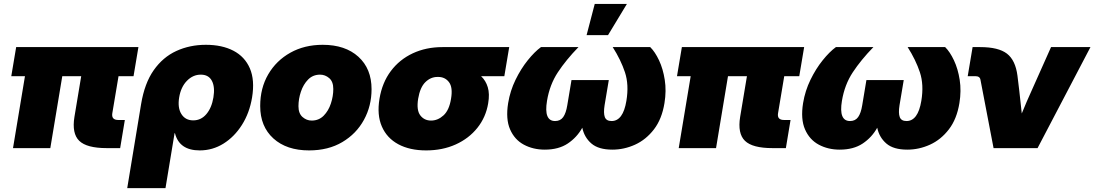

<svg xmlns="http://www.w3.org/2000/svg" viewBox="-20 -756 5586 980"><path d="M524.9 0Q422.4 0 384.3 -37.4Q346.2 -74.7 359.9 -159.2L394.5 -367.2H297.9L236.8 0H46.4L107.4 -367.2H37.6L62.5 -515.6H686.5L661.6 -367.2H585L553.2 -177.7Q547.9 -143.6 584 -143.6H617.2L593.3 0Z M629.4 204.1 700.2 -224.6Q717.8 -331.1 764.6 -397.7Q811.5 -464.4 880.1 -495.8Q948.7 -527.3 1030.8 -527.3Q1113.3 -527.3 1171.4 -497.1Q1229.5 -466.8 1255.4 -407Q1281.2 -347.2 1266.6 -258.3Q1253.4 -179.2 1214.8 -118.4Q1176.3 -57.6 1120.6 -22.9Q1064.9 11.7 999.5 11.7Q895 11.7 873 -76.2H871.1L824.7 204.1ZM966.3 -141.6Q1006.3 -141.6 1033.4 -173.6Q1060.5 -205.6 1069.3 -258.8Q1078.1 -312 1061.5 -343.5Q1044.9 -375 1004.9 -375Q964.8 -375 934.1 -343.5Q903.3 -312 894.5 -258.8Q885.7 -205.6 906 -173.6Q926.3 -141.6 966.3 -141.6Z M1557.6 11.7Q1442.9 11.7 1375.5 -49.3Q1308.1 -110.4 1308.1 -214.8Q1308.1 -306.2 1349.1 -376.5Q1390.1 -446.8 1462.2 -487.1Q1534.2 -527.3 1627 -527.3Q1742.2 -527.3 1809.3 -466.3Q1876.5 -405.3 1876.5 -300.8Q1876.5 -215.3 1837.6 -144.3Q1798.8 -73.2 1727.3 -30.8Q1655.8 11.7 1557.6 11.7ZM1570.8 -140.6Q1607.4 -140.6 1632.1 -165.5Q1656.7 -190.4 1668.9 -227.8Q1681.2 -265.1 1681.2 -301.8Q1681.2 -339.4 1660.4 -357.2Q1639.6 -375 1613.8 -375Q1577.1 -375 1552.7 -350.1Q1528.3 -325.2 1515.9 -288.1Q1503.4 -251 1503.4 -213.9Q1503.4 -176.8 1524.2 -158.7Q1544.9 -140.6 1570.8 -140.6Z M2154.8 11.7Q2071.3 11.7 2012.9 -19.8Q1954.6 -51.3 1929 -110.4Q1903.3 -169.4 1917 -252Q1930.7 -334.5 1974.9 -393.3Q2019 -452.1 2086.9 -483.9Q2154.8 -515.6 2238.3 -515.6H2579.1L2554.2 -367.2H2435.5Q2459.5 -344.7 2469.7 -310.8Q2480 -276.9 2471.7 -228.5Q2460 -157.7 2416.7 -103.5Q2373.5 -49.3 2306.2 -18.8Q2238.8 11.7 2154.8 11.7ZM2216.8 -363.3H2212.9Q2178.2 -363.3 2151.1 -336.7Q2124 -310.1 2114.3 -252Q2105 -193.8 2125.2 -167.2Q2145.5 -140.6 2180.2 -140.6Q2214.8 -140.6 2243.9 -167.2Q2272.9 -193.8 2282.2 -252Q2292 -310.1 2271.7 -336.7Q2251.5 -363.3 2216.8 -363.3Z M2760.7 7.8Q2701.2 7.8 2653.8 -17.6Q2606.4 -43 2583.5 -95.7Q2560.5 -148.4 2573.7 -230Q2584 -292.5 2611.3 -348.6Q2638.7 -404.8 2673.6 -448.2Q2708.5 -491.7 2741.2 -515.6H2932.6Q2869.1 -450.2 2827.4 -387Q2785.6 -323.7 2772 -241.2Q2754.9 -138.2 2813.5 -138.2Q2840.3 -138.2 2854.7 -158.4Q2869.1 -178.7 2875.5 -218.8L2897 -347.2H3087.4L3065.9 -218.8Q3059.6 -178.7 3067.1 -158.4Q3074.7 -138.2 3101.6 -138.2Q3160.2 -138.2 3177.2 -241.2Q3190.9 -323.7 3169.9 -387Q3148.9 -450.2 3107.4 -515.6H3298.8Q3323.2 -491.7 3343.8 -448.2Q3364.3 -404.8 3373 -348.6Q3381.8 -292.5 3371.6 -230Q3358.4 -148.4 3317.9 -95.7Q3277.3 -43 3221.4 -17.6Q3165.5 7.8 3105.5 7.8Q3035.2 7.8 2998.8 -23.4Q2962.4 -54.7 2952.1 -104Q2924.8 -54.7 2877.9 -23.4Q2831.1 7.8 2760.7 7.8ZM2974.1 -576.7 3015.6 -735.8H3179.7L3083.5 -576.7Z M3922.9 0Q3820.3 0 3782.2 -37.4Q3744.1 -74.7 3757.8 -159.2L3792.5 -367.2H3695.8L3634.8 0H3444.3L3505.4 -367.2H3435.5L3460.4 -515.6H4084.5L4059.6 -367.2H3982.9L3951.2 -177.7Q3945.8 -143.6 3981.9 -143.6H4015.1L3991.2 0Z M4266.1 7.8Q4206.5 7.8 4159.2 -17.6Q4111.8 -43 4088.9 -95.7Q4065.9 -148.4 4079.1 -230Q4089.4 -292.5 4116.7 -348.6Q4144 -404.8 4179 -448.2Q4213.9 -491.7 4246.6 -515.6H4438Q4374.5 -450.2 4332.8 -387Q4291 -323.7 4277.3 -241.2Q4260.3 -138.2 4318.8 -138.2Q4345.7 -138.2 4360.1 -158.4Q4374.5 -178.7 4380.9 -218.8L4402.3 -347.2H4592.8L4571.3 -218.8Q4564.9 -178.7 4572.5 -158.4Q4580.1 -138.2 4606.9 -138.2Q4665.5 -138.2 4682.6 -241.2Q4696.3 -323.7 4675.3 -387Q4654.3 -450.2 4612.8 -515.6H4804.2Q4828.6 -491.7 4849.1 -448.2Q4869.6 -404.8 4878.4 -348.6Q4887.2 -292.5 4877 -230Q4863.8 -148.4 4823.2 -95.7Q4782.7 -43 4726.8 -17.6Q4670.9 7.8 4610.8 7.8Q4540.5 7.8 4504.2 -23.4Q4467.8 -54.7 4457.5 -104Q4430.2 -54.7 4383.3 -23.4Q4336.4 7.8 4266.1 7.8Z M5051.3 0 4984.4 -349.1Q4981.4 -367.2 4958 -367.2H4919.4L4944.3 -515.6H4982.9Q5076.2 -515.6 5119.6 -482.2Q5163.1 -448.7 5173.3 -369.6L5182.1 -296.9Q5185.5 -267.1 5188.7 -237.1Q5191.9 -207 5195.3 -176.8Q5207.5 -207 5220.5 -237.1Q5233.4 -267.1 5247.1 -296.9L5344.7 -515.6H5545.9L5275.9 0Z"/></svg>

Font: Inter Display Black
Style: Italic
Weight: 900
Italic angle: -9.39999°
Designer: Rasmus Andersson
Foundry: rsms
Version: Version 4.000;git-a52131595